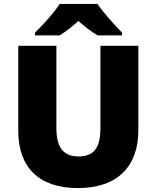

<svg xmlns="http://www.w3.org/2000/svg" viewBox="-20 -947 797 977"><path d="M476 -927H284C254 -881 196 -817 158 -781V-767H284C319 -789 344 -810 379 -840C414 -810 442 -787 477 -767H601V-781C567 -815 507 -881 476 -927ZM684 -284V-714H491V-296C491 -194 458 -151 379 -151C305 -151 267 -194 267 -295V-714H73V-280C73 -95 179 10 376 10C582 10 684 -104 684 -284Z"/></svg>

Font: Noto Sans Arabic UI Bk
Style: Regular
Weight: 900
Designer: Monotype Design Team, Nadine Chahine and Nizar Qandah
Foundry: Monotype Imaging Inc.
Version: Version 2.010